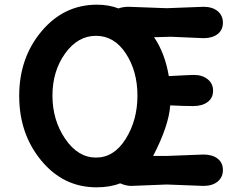

<svg xmlns="http://www.w3.org/2000/svg" viewBox="-20 -785 1022 820"><path d="M849 -622 710 -628Q690 -628 638 -626Q684 -559 701 -460Q793 -465 808 -465Q844 -465 867 -446.5Q890 -428 890 -397.5Q890 -367 867 -349.5Q844 -332 805 -332Q766 -332 707 -335Q701 -248 634 -119H692L849 -125Q887 -125 909.5 -107.5Q932 -90 932 -59Q932 -28 909.5 -9.5Q887 9 849 9L692 3L540 9Q519 9 493 -2Q450 15 392 15Q251 15 156.5 -99Q62 -213 62 -375.5Q62 -538 157.5 -651.5Q253 -765 394 -765Q445 -765 486 -749Q505 -756 529 -756L692 -750L849 -756Q887 -756 909.5 -737.5Q932 -719 932 -688Q932 -657 909.5 -639.5Q887 -622 849 -622ZM390 -112Q467 -112 517 -192Q567 -272 567 -376.5Q567 -481 517.5 -556.5Q468 -632 390 -632Q312 -632 258 -556.5Q204 -481 204 -376.5Q204 -272 258.5 -192Q313 -112 390 -112Z"/></svg>

Font: Delius Unicase
Style: Bold
Weight: 700
Designer: Natalia Raices
Foundry: Natalia Raices
Version: Version 1.001